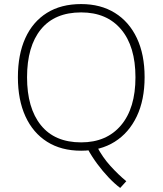

<svg xmlns="http://www.w3.org/2000/svg" viewBox="-20 -733 799 944"><path d="M571 191Q544 171 514.5 140Q485 109 458 72.5Q431 36 411 -1L457 -12Q484 40 523 83Q562 126 601 158ZM68 -353Q68 -465 104.5 -545.5Q141 -626 210.5 -669.5Q280 -713 379 -713Q475 -713 545 -669.5Q615 -626 653 -545.5Q691 -465 691 -354Q691 -242 652.5 -161Q614 -80 544 -36Q474 8 379 8Q281 8 211.5 -36Q142 -80 105 -161Q68 -242 68 -353ZM113 -353Q113 -202 181 -117.5Q249 -33 379 -33Q504 -33 575 -117Q646 -201 646 -353Q646 -505 575.5 -588.5Q505 -672 379 -672Q249 -672 181 -588.5Q113 -505 113 -353Z"/></svg>

Font: Mulish ExtraLight
Style: Regular
Weight: 200
Designer: Vernon Adams
Foundry: Vernon Adams
Version: Version 3.603